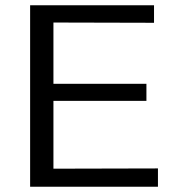

<svg xmlns="http://www.w3.org/2000/svg" viewBox="-20 -713 668 733"><path d="M95 0V-693H568V-626L184 -627V-393H539V-328H184V-69L583 -70V0Z"/></svg>

Font: Coval
Style: Light
Weight: 300
Foundry: Context Ltd
Version: Version 001.000